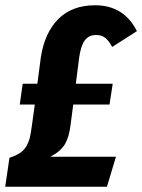

<svg xmlns="http://www.w3.org/2000/svg" viewBox="-32 -709 540 729"><path d="M235.8 -233.9Q230.5 -188.5 214.4 -161.4Q198.2 -134.3 159.2 -113.8H408.2L374 0H-12.2L3.9 -109.9Q28.8 -118.2 44.2 -128.4Q59.6 -138.7 68.6 -154.8Q77.6 -170.9 81.5 -187.3Q85.4 -203.6 88.9 -231L100.1 -312H43L54.2 -391.1H109.9L123 -491.2Q137.2 -584 189.2 -636.5Q241.2 -689 329.1 -689Q438.5 -689 487.8 -590.8L394 -530.8Q380.4 -555.7 366.7 -565.9Q353 -576.2 333 -576.2Q304.2 -576.2 289.1 -554.4Q273.9 -532.7 268.1 -486.8L255.9 -391.1H396L383.8 -312H246.1Z"/></svg>

Font: Fira Sans Compressed
Style: Bold Italic
Weight: 700
Width: 3
Italic angle: -8°
Designer: Carrois Corporate & Edenspiekermann AG
Foundry: Carrois Corporate GbR & Edenspiekermann AG
Version: Version 4.203;PS 004.203;hotconv 1.0.88;makeotf.lib2.5.64775